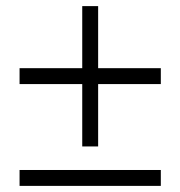

<svg xmlns="http://www.w3.org/2000/svg" viewBox="-20 -608 590 628"><path d="M44 -52H506V0H44ZM506 -333H301V-129H249V-333H44V-385H249V-588H301V-385H506Z"/></svg>

Font: Ysabeau
Style: Regular
Weight: 400
Designer: Christian Thalmann (Catharsis Fonts)
Version: Version 0.003